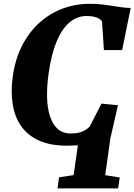

<svg xmlns="http://www.w3.org/2000/svg" viewBox="-20 -772 722 1032"><path d="M289 240.5 297.5 181 376 169 398.5 9Q386 9.5 371.2 10.2Q356.5 11 339.5 11Q253 11 192.2 -15.5Q131.5 -42 95.8 -91.2Q60 -140.5 48.5 -209.8Q37 -279 49 -363.5Q62 -454.5 98.5 -526.2Q135 -598 190.2 -648.2Q245.5 -698.5 314.5 -725Q383.5 -751.5 461.5 -751.5Q498.5 -751.5 527.8 -748.2Q557 -745 582 -740.8Q607 -736.5 631.2 -733.2Q655.5 -730 682.5 -729L636.5 -503H538.5L528.5 -656.5Q524.5 -664 514.2 -670.8Q504 -677.5 486.8 -681.8Q469.5 -686 444.5 -686Q396 -686 355.2 -652.8Q314.5 -619.5 285.5 -551.5Q256.5 -483.5 241.5 -379Q231.5 -309.5 233 -250Q234.5 -190.5 248.8 -146.8Q263 -103 290.5 -78.8Q318 -54.5 360.5 -54.5Q388 -54.5 407.5 -59.8Q427 -65 440 -73.8Q453 -82.5 462 -91.5L525.5 -215L614 -206.5L573 -27L545.5 169.5L623.5 182L615 240.5Z"/></svg>

Font: Merriweather 36pt Black
Style: Italic
Weight: 900
Italic angle: -7.8°
Version: Version 2.101